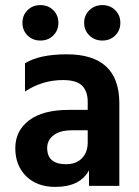

<svg xmlns="http://www.w3.org/2000/svg" viewBox="-20 -729 547 753"><path d="M138.5 -709Q169 -709 189 -689Q209 -669 209 -639.5Q209 -610 189 -590Q169 -570 138.5 -570Q108 -570 88 -590Q68 -610 68 -639.5Q68 -669 88 -689Q108 -709 138.5 -709ZM381.5 -709Q412 -709 432 -689Q452 -669 452 -639.5Q452 -610 432 -590Q412 -570 381.5 -570Q351 -570 330.5 -590Q310 -610 310 -639.5Q310 -669 330.5 -689Q351 -709 381.5 -709ZM197 4Q125 4 82.5 -38Q40 -80 40 -148Q40 -216 94 -257Q148 -298 250 -298H324V-329Q324 -371 302 -393Q280 -415 227 -415Q146 -415 78 -370V-481Q135 -516 242 -516Q448 -516 448 -324V0H329V-61Q294 4 197 4ZM239 -85Q279 -85 301.5 -108.5Q324 -132 324 -170V-218H262Q215 -218 190 -198.5Q165 -179 165 -149Q165 -85 239 -85Z"/></svg>

Font: Hind Kochi SemiBold
Style: Regular
Weight: 600
Designer: Dhruvi Tolia
Foundry: Indian Type Foundry
Version: Version 0.702;PS 1.0;hotconv 1.0.81;makeotf.lib2.5.63406